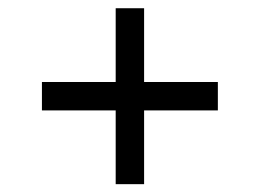

<svg xmlns="http://www.w3.org/2000/svg" viewBox="-20 -587 640 473"><path d="M83.3 -385H516.7V-315H83.3ZM335 -566.7V-133.3H265V-566.7Z"/></svg>

Font: Epunda Slab Light
Style: Regular
Weight: 300
Designer: Simon Atzbach
Foundry: typofactur
Version: Version 1.102